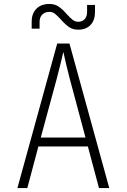

<svg xmlns="http://www.w3.org/2000/svg" viewBox="-20 -950 640 970"><path d="M118 0H68L269 -730H331L532 0H480L424 -210H174ZM186 -255H412L333 -550Q311 -635 300 -688Q292 -650 266 -550ZM287 -852Q270 -871 257.5 -880.5Q245 -890 230 -890Q207 -890 193.5 -876.5Q180 -863 180 -840V-805H140V-840Q140 -882 164 -906Q188 -930 230 -930Q257 -930 276.5 -916.5Q296 -903 318 -878Q335 -859 347.5 -849.5Q360 -840 375 -840Q396 -840 408 -853.5Q420 -867 420 -890V-925H460V-890Q460 -848 437.5 -824Q415 -800 375 -800Q348 -800 328.5 -813.5Q309 -827 287 -852Z"/></svg>

Font: JetBrains Mono Extra Light
Style: Regular
Weight: 200
Monospace: yes
Designer: Philipp Nurullin, Konstantin Bulenkov
Foundry: JetBrains
Version: 2.002